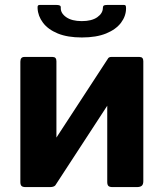

<svg xmlns="http://www.w3.org/2000/svg" viewBox="-20 -762 667 782"><path d="M209.8 -512.9V-24.1Q209.8 -10.7 203.5 -5.4Q197.3 0 182.9 0H84.6Q71.9 0 67.4 -4.9Q62.9 -9.7 62.9 -20.7V-510.7Q62.9 -530 79.1 -530H194.4Q209.8 -530 209.8 -512.9ZM563.7 -512.9V-24.1Q563.7 -10.7 557.4 -5.4Q551.2 0 536.8 0H438.5Q425.8 0 421.3 -4.9Q416.8 -9.7 416.8 -20.7V-510.7Q416.8 -530 433 -530H548.3Q563.7 -530 563.7 -512.9ZM419.5 -523 507.5 -470.5 205 -6.6 117 -59.5ZM313.3 -609.4Q254.9 -609.4 215.2 -625.7Q175.6 -642.1 155.1 -669.4Q134.5 -696.8 133.1 -728.3Q132.4 -736.6 134.6 -739.3Q136.8 -742 142.3 -742H207.3Q219.4 -742 223.8 -739.4Q228.3 -736.9 227.5 -730Q226.8 -708 249.8 -692Q272.7 -676 313.3 -676ZM313.3 -609.4V-676Q353.8 -676 376.4 -692Q399 -708 399 -730Q399 -736.9 403 -739.4Q407.1 -742 419.2 -742H484.2Q489.7 -742 491.6 -739.3Q493.4 -736.6 493.4 -728.3Q493.4 -696.8 472.9 -669.4Q452.3 -642.1 412.3 -625.7Q372.4 -609.4 313.3 -609.4Z"/></svg>

Font: Libre Franklin Thin
Style: Regular
Weight: 100
Designer: Pablo Impallari, Rodrigo Fuenzalida, Nhung Nguyen
Foundry: Impallari Type
Version: Version 3.000